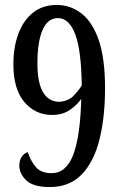

<svg xmlns="http://www.w3.org/2000/svg" viewBox="-20 -744 486 775"><path d="M181 11Q114 11 86 -16Q58 -43 58 -75Q58 -95 66.5 -109.5Q75 -124 92 -130Q103 -96 124 -70.5Q145 -45 188 -45Q247 -45 275.5 -119Q304 -193 308 -345Q293 -322 263 -301Q233 -280 191 -280Q122 -280 78 -332.5Q34 -385 34 -484Q34 -554 54.5 -608.5Q75 -663 114 -693.5Q153 -724 209 -724Q264 -724 308.5 -690Q353 -656 378.5 -582Q404 -508 404 -388Q404 -271 381.5 -181Q359 -91 310 -40Q261 11 181 11ZM217 -333Q255 -335 276 -356.5Q297 -378 310 -399Q308 -544 283 -607.5Q258 -671 214 -671Q173 -671 152 -623.5Q131 -576 131 -488Q131 -337 217 -333Z"/></svg>

Font: Noto Serif Thai ExtraCondensed Medium
Style: Regular
Weight: 500
Width: 2
Designer: Monotype Design Team
Foundry: Monotype Imaging Inc.
Version: Version 2.002; ttfautohint (v1.8.4.7-5d5b)